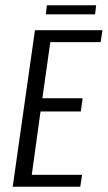

<svg xmlns="http://www.w3.org/2000/svg" viewBox="-20 -705 407 725"><path d="M28 0 112 -591H367L360 -546H170L140 -334H292L285 -284H133L100 -45H290L283 0ZM153 -651 157 -685H343L339 -651Z"/></svg>

Font: Alumni Sans
Style: Italic
Weight: 400
Italic angle: -8°
Version: Version 1.016